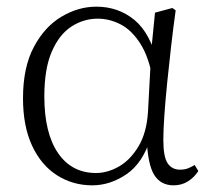

<svg xmlns="http://www.w3.org/2000/svg" viewBox="-20 -542 639 576"><path d="M257 14Q198 14 150.5 -16.5Q103 -47 76 -105.5Q49 -164 49 -247Q49 -340 81.5 -401Q114 -462 164.5 -492Q215 -522 269 -522Q335 -522 383.5 -482Q432 -442 454 -349H462L440 -296Q428 -368 402 -409.5Q376 -451 342.5 -468.5Q309 -486 273 -486Q231 -486 194.5 -462.5Q158 -439 135.5 -387.5Q113 -336 113 -253Q113 -143 154 -83Q195 -23 268 -23Q302 -23 336 -42Q370 -61 395 -102Q420 -143 424 -207L434 -393L445 -504L497 -518L507 -511Q500 -461 493.5 -404.5Q487 -348 481.5 -293.5Q476 -239 473 -194.5Q470 -150 470 -123Q470 -71 483 -52Q496 -33 520 -33Q534 -33 544 -37Q554 -41 564 -47L575 -29Q563 -10 544 2Q525 14 501 14Q462 14 442.5 -17.5Q423 -49 420 -128H432Q408 -52 359 -19Q310 14 257 14Z"/></svg>

Font: Noto Serif SC
Style: Regular
Weight: 200
Designer: Ryoko NISHIZUKA 西塚涼子 (kana & ideographs); Frank Grießhammer (Latin, Greek & Cyrillic); Wenlong ZHANG 张文龙 (bopomofo); San
Foundry: Adobe
Version: Version 2.001;hotconv 1.1.0;makeotfexe 2.6.0